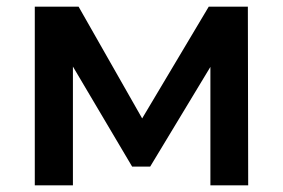

<svg xmlns="http://www.w3.org/2000/svg" viewBox="-20 -554 846 574"><path d="M609 0V-354L429 -56H375L198 -355V0H84V-534H215L405 -200L604 -534H721L722 0Z"/></svg>

Font: APTA Sans SemiBold
Style: Bold
Weight: 600
Version: Version 7.200